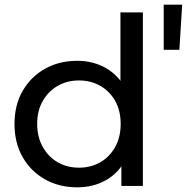

<svg xmlns="http://www.w3.org/2000/svg" viewBox="-20 -795 799 821"><path d="M310 6Q233 6 172.5 -28Q112 -62 77 -123Q42 -184 42 -265Q42 -346 77 -406.5Q112 -467 172.5 -501Q233 -535 310 -535Q377 -535 431 -505Q485 -475 517.5 -415Q550 -355 550 -265Q550 -175 518.5 -115Q487 -55 433 -24.5Q379 6 310 6ZM318 -78Q368 -78 408.5 -101Q449 -124 472.5 -166.5Q496 -209 496 -265Q496 -322 472.5 -363.5Q449 -405 408.5 -428Q368 -451 318 -451Q267 -451 227 -428Q187 -405 163 -363.5Q139 -322 139 -265Q139 -209 163 -166.5Q187 -124 227 -101Q267 -78 318 -78ZM499 0V-143L505 -266L495 -389V-742H591V0ZM680 -582V-775H759L747 -582Z"/></svg>

Font: MOST Montserrat Medium
Style: Regular
Weight: 500
Designer: Julieta Ulanovsky
Foundry: Julieta Ulanovsky
Version: Version 8.000;March 11, 2024;FontCreator 15.0.0.2926 64-bit